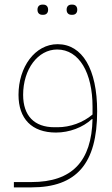

<svg xmlns="http://www.w3.org/2000/svg" viewBox="-20 -570 485 830"><path d="M289 -506H293C305 -506 314 -513 314 -528C314 -543 305 -550 293 -550H289C277 -550 268 -543 268 -528C268 -513 277 -506 289 -506ZM163 -506H167C179 -506 188 -513 188 -528C188 -543 179 -550 167 -550H163C151 -550 142 -543 142 -528C142 -513 151 -506 163 -506ZM40 240H116C311 240 400 137 400 -89C400 -271 336 -379 229 -379C131 -379 60 -280 60 -160C60 -57 117 3 222 3C280 3 338 -19 377 -55H380C376 127 292 217 116 217H40ZM229 -20H215C128 -20 80 -70 80 -160C80 -271 144 -356 227 -356C323 -356 380 -254 380 -109V-75C339 -40 283 -20 229 -20Z"/></svg>

Font: IBM Plex Arabic Thin
Style: Regular
Weight: 100
Designer: Mike Abbink, Paul van der Laan, Pieter van Rosmalen, Wael Morcos, Khajak Apelian
Foundry: Bold Monday
Version: Version 1.0